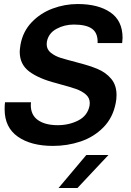

<svg xmlns="http://www.w3.org/2000/svg" viewBox="-20 -710 651 954"><path d="M3 -167Q3 -190 5 -202H134Q133 -197 133 -188Q133 -138 169 -113Q205 -88 267 -88Q323 -88 369 -111.5Q415 -135 425 -185Q426 -190 426 -198Q426 -224 406 -241Q386 -258 357.5 -268Q329 -278 280 -291L259 -297Q173 -319 125.5 -354.5Q78 -390 78 -453Q78 -463 82 -489Q94 -554 137.5 -599.5Q181 -645 241.5 -667.5Q302 -690 366 -690Q468 -690 528.5 -648.5Q589 -607 589 -522Q589 -514 587 -496H465Q467 -545 438 -566.5Q409 -588 347 -588Q300 -588 260.5 -566.5Q221 -545 213 -503Q212 -498 212 -490Q212 -464 233 -447.5Q254 -431 281.5 -422.5Q309 -414 366 -399Q425 -384 465.5 -367Q506 -350 532.5 -318.5Q559 -287 559 -238Q559 -217 555 -198Q541 -125 493.5 -77Q446 -29 380.5 -7Q315 15 243 15Q134 15 68.5 -31Q3 -77 3 -167ZM409 60H519L365 224H271Z"/></svg>

Font: Teachers SemiBold
Style: Italic
Weight: 600
Designer: Alfredo Marco Pradil & Chank Diesel
Version: Version 0.009